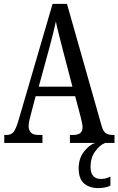

<svg xmlns="http://www.w3.org/2000/svg" viewBox="-20 -734 608 986"><path d="M2 0V-41H15Q37 -41 49.5 -56Q62 -71 76 -119L250 -714H324L502 -87Q510 -60 522.5 -50.5Q535 -41 560 -41H568V0H339V-41H357Q404 -41 404 -80Q404 -90 400.5 -106.5Q397 -123 393 -138L366 -240H163L138 -145Q135 -133 131 -116.5Q127 -100 127 -86Q127 -66 138.5 -53.5Q150 -41 177 -41H198V0ZM179 -289H352L302 -480Q291 -525 281.5 -560.5Q272 -596 267 -624Q261 -596 252.5 -561.5Q244 -527 234 -490ZM486 232Q439 232 411.5 208Q384 184 384 130Q384 80 411 45Q438 10 468 0H520Q493 10 469 43Q445 76 445 123Q445 155 459 170Q473 185 497 185Q509 185 521 182.5Q533 180 547 173V219Q535 226 517.5 229Q500 232 486 232Z"/></svg>

Font: Noto Serif Lao ExtraCondensed
Style: Regular
Weight: 400
Width: 2
Designer: Monotype Design Team
Foundry: Monotype Imaging Inc.
Version: Version 2.003; ttfautohint (v1.8.4.7-5d5b)